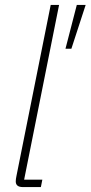

<svg xmlns="http://www.w3.org/2000/svg" viewBox="-20 -760 368 780"><path d="M73 0Q44 0 44 -23Q44 -32 47 -46L186 -740H220L78 -30H152L146 0ZM270 -562H246L292 -740H328Z"/></svg>

Font: IBM Plex Sans Cond ExtLt
Style: Italic
Weight: 200
Width: 3
Italic angle: -11°
Designer: Mike Abbink, Paul van der Laan, Pieter van Rosmalen
Foundry: Bold Monday
Version: Version 1.3